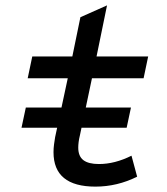

<svg xmlns="http://www.w3.org/2000/svg" viewBox="-20 -682 620 714"><path d="M335 12Q179 12 179 -116Q179 -131 181 -145.5Q183 -160 185 -172L232 -391H83L100 -472H249L279 -618L378 -662L339 -472H531L514 -391H322L277 -178Q274 -166 272.5 -154.5Q271 -143 271 -133Q271 -101 290 -86.5Q309 -72 348 -72Q407 -72 469 -103L490 -25Q416 12 335 12ZM60 -207 76 -282H467L451 -207Z"/></svg>

Font: Sometype Mono Medium
Style: Italic
Weight: 500
Italic angle: -12°
Monospace: yes
Designer: Ryoichi Tsunekawa
Foundry: Dharma Type
Version: Version 1.000; ttfautohint (v1.8.3)